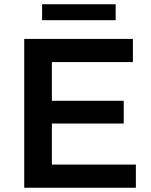

<svg xmlns="http://www.w3.org/2000/svg" viewBox="-20 -883 710 903"><path d="M619 -109V0H94V-700H605V-591H224V-409H562V-302H224V-109ZM178 -863H524V-788H178Z"/></svg>

Font: CMG Sans SemiBold
Style: Regular
Weight: 600
Designer: Julieta Ulanovsky
Foundry: Julieta Ulanovsky
Version: Version 7.200